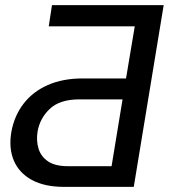

<svg xmlns="http://www.w3.org/2000/svg" viewBox="-20 -732 661 752"><path d="M503.9 0H232.4Q154.3 0 104.5 -27.3Q54.7 -54.7 34.2 -103Q13.7 -151.4 24.4 -214.8Q35.6 -277.8 71.8 -325.2Q107.9 -372.6 166.7 -398.7Q225.6 -424.8 303.7 -424.8H473.6L507.8 -628.9H170.9L183.6 -711.9H621.1ZM417 -81.1 460 -342.8H289.1Q213.4 -342.3 174.6 -305.2Q135.7 -268.1 127 -215.8Q121.6 -180.7 130.9 -149.9Q140.1 -119.1 168 -100.1Q195.8 -81.1 246.1 -81.1Z"/></svg>

Font: Inter Tight
Style: Italic
Weight: 400
Italic angle: -9.39999°
Designer: Rasmus Andersson
Foundry: rsms
Version: Version 3.002